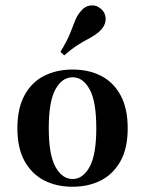

<svg xmlns="http://www.w3.org/2000/svg" viewBox="-20 -689 544 720"><path d="M251.6 11.3Q191.1 11.3 144.8 -12.9Q98.4 -37.1 71.8 -85.5Q45.2 -133.9 45.2 -208.1Q45.2 -282.3 71.8 -331.5Q98.4 -380.6 145.2 -404.4Q191.9 -428.2 252.4 -428.2Q312.9 -428.2 359.3 -404.4Q405.6 -380.6 432.3 -331.5Q458.9 -282.3 458.9 -208.1Q458.9 -133.9 432.3 -85.5Q405.6 -37.1 359.3 -12.9Q312.9 11.3 251.6 11.3ZM252.4 -17.7Q291.1 -17.7 316.1 -63.3Q341.1 -108.9 341.1 -208.1Q341.1 -308.9 316.1 -354Q291.1 -399.2 252.4 -399.2Q212.9 -399.2 187.9 -354Q162.9 -308.9 162.9 -208.1Q162.9 -108.9 187.9 -63.3Q212.9 -17.7 252.4 -17.7ZM221 -481.5 206.5 -494.4Q230.6 -533.9 241.9 -561.7Q253.2 -589.5 260.9 -609.7Q268.5 -629.8 281.5 -645.2Q297.6 -666.1 319.8 -668.5Q341.9 -671 358.9 -655.6Q375 -641.9 376.2 -620.6Q377.4 -599.2 361.3 -579.8Q350.8 -567.7 337.5 -558.9Q324.2 -550 307.3 -541.1Q290.3 -532.3 269 -518.5Q247.6 -504.8 221 -481.5Z"/></svg>

Font: Playfair
Style: Bold
Weight: 700
Designer: Claus Eggers Sørensen
Foundry: Claus Eggers Sørensen
Version: Version 2.001;gftools[0.9.30]